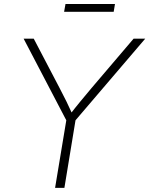

<svg xmlns="http://www.w3.org/2000/svg" viewBox="-20 -916 728 936"><path d="M248.5 0 303.2 -329.6 95.2 -727.5H144.5L270.5 -486.8Q288.1 -453.6 304 -421.1Q319.8 -388.7 335.9 -353H317.4Q344.7 -388.7 371.8 -421.4Q398.9 -454.1 426.3 -486.8L631.3 -727.5H688L348.1 -329.6L293.9 0ZM540.5 -896.5 534.2 -858.4H292.5L299.3 -896.5Z"/></svg>

Font: Inter 24pt ExtraLight
Style: Italic
Weight: 250
Italic angle: -9.3988°
Version: Version 4.001;git-66647c0bb